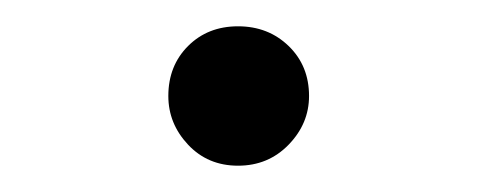

<svg xmlns="http://www.w3.org/2000/svg" viewBox="-20 -112 363 146"><path d="M161 14Q138 14 123 -2Q108 -18 108 -39Q108 -62 123 -77Q138 -92 161 -92Q184 -92 199.5 -77Q215 -62 215 -39Q215 -18 199.5 -2Q184 14 161 14Z"/></svg>

Font: Early Summer Mincho VF
Style: Regular
Weight: 250
Designer: GuiWonder
Version: Version 1.002